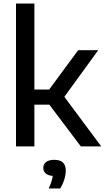

<svg xmlns="http://www.w3.org/2000/svg" viewBox="-20 -828 592 1086"><path d="M437 0 259 -236H174.5V0H70.5V-808H174.5V-321.5H258L422 -544H535.5L344 -280.5L552.5 0ZM352 137Q352 160 343.5 187.5Q335 215 320.5 238H255.5Q274 198.5 278.5 167Q252 165 238.5 153Q225 141 225 121.5Q225 100.5 241 88.2Q257 76 287.5 76Q352 76 352 137Z"/></svg>

Font: Encode Sans Medium
Style: Regular
Weight: 500
Designer: Multiple Designers
Foundry: Impallari Type
Version: Version 2.000